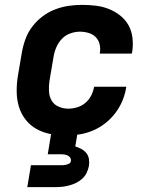

<svg xmlns="http://www.w3.org/2000/svg" viewBox="-20 -548 640 788"><path d="M250 8Q218 8 187 2Q156 -4 130 -18.5Q104 -33 85.5 -56.5Q67 -80 58 -109Q49 -138 48.5 -170Q48 -202 53 -234L70 -334Q75 -362 85 -389Q95 -416 113 -439.5Q131 -463 155 -481Q179 -499 206.5 -509.5Q234 -520 262 -524Q290 -528 317 -528Q346 -528 374 -524.5Q402 -521 427 -511Q452 -501 473 -484.5Q494 -468 507 -445Q520 -422 523.5 -394Q527 -366 523 -338L521 -328H389L390 -332Q393 -350 388.5 -367.5Q384 -385 372 -396.5Q360 -408 343 -413Q326 -418 308 -418Q289 -418 269 -411Q249 -404 234.5 -389Q220 -374 211.5 -354.5Q203 -335 200 -316L183 -216Q180 -195 181 -174Q182 -153 191.5 -136Q201 -119 220 -110.5Q239 -102 260 -102Q278 -102 296.5 -107.5Q315 -113 330 -125.5Q345 -138 354 -155.5Q363 -173 366 -191V-192H498V-190Q494 -163 483 -136Q472 -109 454 -85Q436 -61 412.5 -42.5Q389 -24 362 -12.5Q335 -1 306.5 3.5Q278 8 250 8ZM92 220 107 130H222Q229 130 235.5 130Q242 130 249.5 128.5Q257 127 263.5 123.5Q270 120 271 113Q272 105 268 99Q264 93 257.5 90Q251 87 244 86Q237 85 230 85H176L207 -102H315L289 53Q302 57 314 63.5Q326 70 334.5 80.5Q343 91 345 105Q347 119 345 133Q342 148 335.5 161.5Q329 175 317.5 185.5Q306 196 292.5 202.5Q279 209 264.5 213Q250 217 235.5 218.5Q221 220 207 220Z"/></svg>

Font: Iosevka XBd Ex Obl
Style: Regular
Weight: 800
Width: 7
Italic angle: -9°
Monospace: yes
Designer: Belleve Invis
Foundry: Belleve Invis
Version: Version 32.5.0; ttfautohint (v1.8.4)